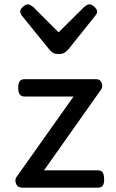

<svg xmlns="http://www.w3.org/2000/svg" viewBox="-20 -865 535 885"><path d="M83 0Q61 0 54 -18Q47 -36 56 -49L319 -420H94Q79 -420 71.5 -429Q64 -438 64 -460Q64 -483 71.5 -491.5Q79 -500 94 -500H423Q436 -500 443 -492Q450 -484 451 -472.5Q452 -461 445 -451L183 -80H431Q446 -80 453 -70.5Q460 -61 460 -38Q460 -17 453 -8.5Q446 0 431 0ZM393 -845Q402 -845 415 -833.5Q428 -822 428 -811Q428 -809 427 -805.5Q426 -802 421 -795L294 -636Q288 -630 279 -623Q270 -616 250 -616Q231 -616 222 -623Q213 -630 208 -636L79 -795Q75 -802 74 -805.5Q73 -809 73 -811Q73 -822 85.5 -833.5Q98 -845 108 -845Q114 -845 120 -841.5Q126 -838 133 -833L250 -716L368 -833Q374 -838 380 -841.5Q386 -845 393 -845Z"/></svg>

Font: Playwrite PL
Style: Regular
Weight: 400
Designer: Veronika Burian, José Scaglione
Foundry: TypeTogether
Version: Version 1.002